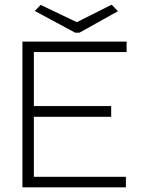

<svg xmlns="http://www.w3.org/2000/svg" viewBox="-20 -802 640 822"><path d="M76 0V-624H522V-579H125V-348H456V-302H125V-45H519V0ZM458 -782 485 -754 320 -662H302L129 -755L154 -781L309 -707Z"/></svg>

Font: Inconsolata Expanded Light
Style: Regular
Weight: 300
Width: 7
Monospace: yes
Designer: Raph Levien, Cyreal, Brenton Simpson
Foundry: Raph Levien, Cyreal, Google
Version: Version 3.001; ttfautohint (v1.8.2.53-6de2)